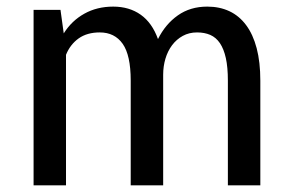

<svg xmlns="http://www.w3.org/2000/svg" viewBox="-20 -558 883 578"><path d="M162.1 -528.3 171.9 -457.5Q195.8 -495.6 233.9 -516.8Q272 -538.1 320.8 -538.1Q369.1 -538.1 403.6 -513.7Q438 -489.3 455.6 -440.4Q478 -485.4 515.4 -511.7Q552.7 -538.1 604 -538.1Q641.1 -538.1 670.7 -524.2Q700.2 -510.3 720.9 -482.4Q741.7 -454.6 752.7 -412.8Q763.7 -371.1 763.7 -314.9V0H666V-315.4Q666 -355.5 659.9 -383.1Q653.8 -410.6 642.1 -428Q630.4 -445.3 613 -452.9Q595.7 -460.4 573.2 -460.4Q549.3 -460.4 530.3 -450Q511.2 -439.5 498 -421.9Q484.9 -404.3 478 -381.3Q471.2 -358.4 471.2 -333V0H373.5V-315.4Q373.5 -391.6 349.4 -426Q325.2 -460.4 280.3 -460.4Q242.2 -460.4 216.8 -442.4Q191.4 -424.3 178.7 -393.1V0H81.1V-528.3Z"/></svg>

Font: Ufes Sans
Style: Regular
Weight: 400
Designer: Ricardo Esteves, Filipe Motta, Cassio Ferreira, Ana Quintelato & Breno Mello
Foundry: ProDesignUfes - Ricardo Esteves, Filipe Motta, Cassio Ferreira, Ana Quintelato & Breno Mello (This is a derivative work,
Version: Version 2.0